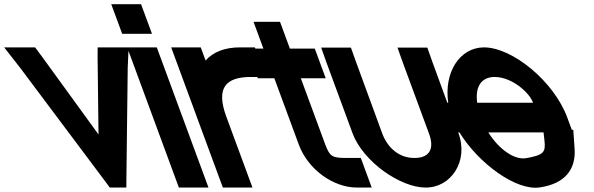

<svg xmlns="http://www.w3.org/2000/svg" viewBox="-284 -837 2810 908"><path d="M-188.5 -516 -264.3 -613H-118L-86 -570L181.9 -201L177.5 -570L177.8 -613H324.2L320 -516L313.8 7L313.5 50H235.3L203.3 7Z M363.8 -677H293.8L242.2 -817H312.2H313.2H383.2L434.8 -677H364.8ZM343.3 -543 317.4 -613H457.4L483.3 -543L676.1 -20L701.9 50H561.9L536.1 -20Z M688.3 -550.9C724 -591 778.3 -613 851.4 -613H921.4L973.1 -473H903.1C779 -473 738.4 -417.6 785.5 -287.5L787.5 -282L813.3 -212L884.1 -20L909.9 50H769.9L744.1 -20L673.3 -212L647.5 -282C647.1 -283.2 646.6 -284.5 646.2 -285.7L551.3 -543L525.4 -613H665.4Z M1138.6 -467 1254.8 -152C1275.6 -98 1286.2 -90 1352.3 -90H1422.3L1473.9 50H1403.9C1293.6 50 1174 -34 1129.9 -151L1129.5 -152L1013.3 -467H1005.3H935.3L883.7 -607H953.7H961.7L940.7 -664L914.9 -734H1040.2L1066 -664L1087 -607H1134.7H1204.7L1256.3 -467H1186.3Z M1259.3 -543 1234.8 -612H1375.5L1400.5 -542L1523.2 -207C1550.1 -134 1607.5 -89 1676.8 -90C1747.4 -90 1772.1 -134 1744.5 -206L1744.2 -207L1620.3 -543L1595.8 -612H1736.8L1761.6 -542L1884.2 -207C1933.2 -74 1848.3 51 1728.4 50C1609.9 50 1433.9 -72 1383.5 -206L1383.2 -207Z M1972.7 -351H2237.1C2219 -400 2138 -472 2056.1 -473C1992.6 -473 1962.1 -428 1972.7 -351ZM1888.6 -211H1879.7L1853.9 -281L1828.1 -351H1835.8C1814.7 -494.4 1889.6 -612.1 2004.4 -613C2139.6 -613 2335.8 -452 2398.8 -281L2420.2 -223H2427.2L2433.4 -133C2439.8 -37 2389 31 2270.7 49C2159.3 68 1979.5 -63.3 1888.6 -211ZM2286.5 -211H2025.2C2075.2 -131 2148.8 -79.5 2203.6 -89H2204.5C2288.2 -104 2297 -117 2290.8 -173Z"/></svg>

Font: Nordica Plus
Style: NordicaClassicRgCondOpObl
Weight: 500
Version: Version 1.01